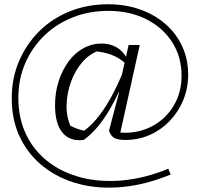

<svg xmlns="http://www.w3.org/2000/svg" viewBox="-20 -677 935 900"><path d="M780 141Q664 189 554.5 199.5Q445 210 351 185.5Q257 161 186 106Q115 51 75 -30.5Q35 -112 35 -216Q35 -311 69.5 -391Q104 -471 164.5 -531Q225 -591 307.5 -624Q390 -657 487 -657Q568 -657 637 -632.5Q706 -608 756.5 -563.5Q807 -519 834.5 -459Q862 -399 862 -327Q862 -264 839 -208Q816 -152 775.5 -110Q735 -68 682 -44.5Q629 -21 567 -21Q532 -21 515.5 -30.5Q499 -40 491 -64L538 -243L533 -246L583 -466H635L541 -42L523 -58Q586 -49 642 -65Q698 -81 740.5 -117.5Q783 -154 807 -206Q831 -258 831 -322Q831 -411 787 -479.5Q743 -548 665.5 -587Q588 -626 488 -626Q398 -626 321 -595.5Q244 -565 187 -509.5Q130 -454 98 -380Q66 -306 66 -218Q66 -121 103.5 -44.5Q141 32 207.5 82.5Q274 133 362.5 155.5Q451 178 555 168.5Q659 159 769 114ZM372 -21Q308 -13 273 -55Q238 -97 238 -183Q238 -244 255 -296.5Q272 -349 301.5 -389Q331 -429 371 -451Q411 -473 456 -473Q497 -473 528.5 -454Q560 -435 575 -402L572 -376Q542 -405 504 -419.5Q466 -434 415 -438L447 -441Q401 -426 366.5 -386.5Q332 -347 312.5 -293Q293 -239 292 -182Q291 -125 315 -77L288 -100Q335 -70 383 -63L360 -54Q397 -78 430.5 -117Q464 -156 496.5 -213.5Q529 -271 561 -350L578 -342Q530 -219 479.5 -140Q429 -61 372 -21Z"/></svg>

Font: Piazzolla 8pt ExtraLight
Style: Italic
Weight: 250
Italic angle: -11.3°
Designer: Juan Pablo del Peral
Foundry: Huerta Tipografica
Version: Version 2.001